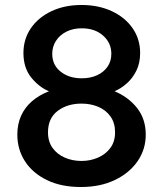

<svg xmlns="http://www.w3.org/2000/svg" viewBox="-20 -735 654 770"><path d="M304.5 15Q225 15 167.8 -13Q110.5 -41 80 -88.5Q49.5 -136 49.5 -195Q49.5 -237 64.5 -270.5Q79.5 -304 108 -328.8Q136.5 -353.5 176.5 -369Q136.5 -385.5 105.2 -424.2Q74 -463 74 -522.5Q74 -578.5 104 -622Q134 -665.5 186.5 -690.2Q239 -715 307 -715Q375.5 -715 428.8 -690Q482 -665 512 -621.5Q542 -578 542 -522.5Q542 -482.5 527.2 -452.2Q512.5 -422 489 -401Q465.5 -380 439.5 -369Q495.5 -345.5 530 -301.5Q564.5 -257.5 564.5 -195Q564.5 -136 531.8 -88.5Q499 -41 440.5 -13Q382 15 304.5 15ZM307 -89.5Q342 -89.5 372.8 -102.8Q403.5 -116 422.5 -141.5Q441.5 -167 441.5 -204.5Q441.5 -242 423.2 -267.8Q405 -293.5 374.5 -306.5Q344 -319.5 307 -319.5Q249.5 -319.5 211 -290Q172.5 -260.5 172.5 -204.5Q172.5 -167 191 -141.5Q209.5 -116 240 -102.8Q270.5 -89.5 307 -89.5ZM308 -421Q342.5 -421 369.2 -433.2Q396 -445.5 411.2 -467.5Q426.5 -489.5 426.5 -519Q426.5 -563 393.5 -592.2Q360.5 -621.5 308 -621.5Q273 -621.5 246.2 -608Q219.5 -594.5 204.5 -571.2Q189.5 -548 189.5 -519Q189.5 -474.5 223 -447.8Q256.5 -421 308 -421Z"/></svg>

Font: Geologica Cursive Medium
Style: Regular
Weight: 500
Designer: Sindre Bremnes, Frode Helland
Foundry: Monokrom Skriftforlag AS
Version: Version 1.010;gftools[0.9.28]